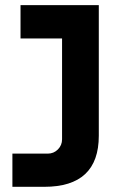

<svg xmlns="http://www.w3.org/2000/svg" viewBox="-20 -720 471 740"><path d="M27.8 0V-127.9H164.1Q187 -127.9 203.1 -144Q219.2 -160.2 219.2 -183.1V-571.8H59.1V-700.2H360.8V-196.8Q360.8 0 150.9 0Z"/></svg>

Font: SUSE
Style: Bold
Weight: 700
Designer: Rene Bieder
Foundry: SUSE
Version: Version 1.000